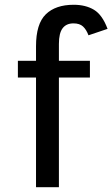

<svg xmlns="http://www.w3.org/2000/svg" viewBox="-20 -785 471 805"><path d="M131 0V-460H55V-530H131V-591Q131 -685 172 -725Q213 -765 289 -765Q339 -765 374 -744Q409 -723 431 -664L351 -637Q342 -661 328 -674Q314 -687 288 -687Q258 -687 242.5 -666.5Q227 -646 227 -601V-530H357V-460H227V0Z"/></svg>

Font: Orienta
Style: Regular
Weight: 400
Designer: Eduardo Rodriguez Tunni
Foundry: Eduardo Rodriguez Tunni
Version: Version 1.002; ttfautohint (v1.8.4.7-5d5b);gftools[0.9.23]